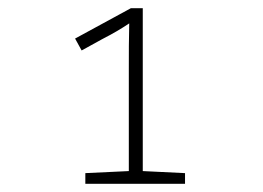

<svg xmlns="http://www.w3.org/2000/svg" viewBox="-20 -864 640 468"><path d="M188 -416H431V-442L328 -447V-844H299L163 -770L179 -741L228 -768C257 -783 274 -793 295 -807C294 -773 294 -732 294 -695V-447L188 -442Z"/></svg>

Font: Noto Sans Mono ExtraLight
Style: Regular
Weight: 200
Designer: Monotype Design Team
Foundry: Monotype Imaging Inc.
Version: Version 2.014